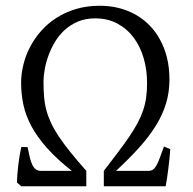

<svg xmlns="http://www.w3.org/2000/svg" viewBox="-20 -650 673 670"><path d="M54.2 0 39.1 -13.2Q39.6 -24.9 40.5 -40Q41.5 -55.2 43.5 -71.5Q45.4 -87.9 48.1 -104.5Q50.8 -121.1 54.2 -136.7H76.2Q80.1 -116.2 84 -100.6Q87.9 -85 93 -74.5Q98.1 -64 105.5 -58.8Q112.8 -53.7 123 -53.7H230.5Q178.2 -95.2 144 -133.5Q109.9 -171.9 89.8 -209.2Q69.8 -246.6 61.8 -283.9Q53.7 -321.3 53.7 -360.8Q53.7 -392.6 61.8 -425Q69.8 -457.5 85.7 -487.5Q101.6 -517.6 124.8 -543.5Q147.9 -569.3 178.5 -588.6Q209 -607.9 246.3 -618.9Q283.7 -629.9 327.6 -629.9Q381.3 -629.9 426 -611.8Q470.7 -593.8 502.9 -560.3Q535.2 -526.9 553.2 -479.2Q571.3 -431.6 571.3 -372.1Q571.3 -328.6 559.6 -289.6Q547.9 -250.5 524.4 -212.4Q501 -174.3 466.1 -135.5Q431.2 -96.7 384.8 -53.7H497.1Q507.3 -53.7 513.9 -58.3Q520.5 -63 526.1 -73Q531.7 -83 537.6 -99.1Q543.5 -115.2 552.2 -138.7L574.2 -129.4Q573.2 -115.2 571.5 -97.9Q569.8 -80.6 567.6 -63.2Q565.4 -45.9 563 -29.3Q560.5 -12.7 558.1 0H342.3V-53.7Q370.6 -90.8 392.8 -120.1Q415 -149.4 431.9 -174.3Q448.7 -199.2 460.4 -221.2Q472.2 -243.2 479.5 -264.9Q486.8 -286.6 490 -309.8Q493.2 -333 493.2 -360.8Q493.2 -405.3 481.7 -445.8Q470.2 -486.3 447.3 -517.6Q424.3 -548.8 390.4 -567.4Q356.4 -585.9 311.5 -585.9Q278.3 -585.9 252 -574.7Q225.6 -563.5 205.6 -545.2Q185.5 -526.9 171.6 -503.4Q157.7 -480 148.9 -455.6Q140.1 -431.2 136 -407.7Q131.8 -384.3 131.8 -366.2Q131.8 -336.9 133.8 -312.7Q135.7 -288.6 141.6 -266.4Q147.5 -244.1 157.7 -221.9Q168 -199.7 184.6 -174.6Q201.2 -149.4 224.9 -120.1Q248.5 -90.8 281.2 -53.7V0Z"/></svg>

Font: Noto Serif Devanagari
Style: Regular
Weight: 400
Designer: Monotype Design Team
Foundry: Monotype Imaging Inc.
Version: Version 1.01